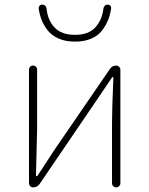

<svg xmlns="http://www.w3.org/2000/svg" viewBox="-20 -811 645 831"><path d="M427.7 -774.4Q428.7 -781.2 433.6 -786.1Q438.5 -791 445.8 -791Q453.1 -791 457.5 -786.1Q461.9 -781.2 460.9 -774.4Q457 -747.1 447.8 -724.1Q438.5 -701.2 421.4 -678.7Q404.3 -656.2 374.5 -643.6Q344.7 -630.9 304.7 -630.9Q264.6 -630.9 234.9 -643.6Q205.1 -656.2 187.5 -678.2Q169.9 -700.2 160.6 -723.6Q151.4 -747.1 147.5 -773.4Q146.5 -780.3 150.9 -785.6Q155.3 -791 162.6 -791Q169.9 -791 175.3 -786.1Q180.7 -781.2 181.6 -773.4Q186.5 -723.6 216.3 -691.9Q246.1 -660.2 304.7 -660.2Q363.3 -660.2 392.6 -692.4Q421.9 -724.6 427.7 -774.4ZM123 0Q115.2 0 110.4 -5.4Q105.5 -10.7 105.5 -17.6V-508.8Q105.5 -516.6 110.4 -522Q115.2 -527.3 123 -527.3Q130.9 -527.3 135.7 -522Q140.6 -516.6 140.6 -508.8V-249Q140.6 -224.6 135.7 -51.8Q135.7 -48.8 138.2 -48.8Q140.6 -48.8 142.6 -50.8Q153.3 -67.4 179.7 -107.4Q206.1 -147.5 216.8 -164.1L455.1 -511.7Q464.8 -527.3 483.4 -527.3Q490.2 -527.3 495.6 -522Q501 -516.6 501 -508.8V-17.6Q501 -10.7 495.6 -5.4Q490.2 0 482.9 0Q475.6 0 470.2 -5.4Q464.8 -10.7 464.8 -17.6V-277.3Q464.8 -335.9 470.7 -475.6Q470.7 -477.5 468.3 -477.5Q465.8 -477.5 464.8 -475.6L388.7 -363.3L151.4 -14.6Q140.6 0 123 0Z"/></svg>

Font: Gen Jyuu Gothic ExtraLight
Style: Regular
Weight: 100
Designer: [Source Han Sans]
Ryoko NISHIZUKA  (kana & ideographs); Paul D. Hunt (Latin, Greek & Cyrillic); Wenlong ZHANG  (bopomofo
Version: Version 1.002.20150607